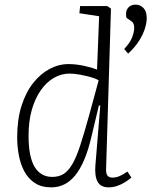

<svg xmlns="http://www.w3.org/2000/svg" viewBox="-20 -793 670 827"><path d="M437 -67Q436 -45 443 -36.5Q450 -28 464 -28Q480 -28 495 -34.5Q510 -41 529 -54L546 -28Q534 -18 518 -8Q502 2 484 8Q466 14 448 14Q413 14 400 -11Q387 -36 391 -82L412 -338L406 -339L375 -209Q361 -148 343 -105.5Q325 -63 303.5 -37Q282 -11 256.5 1.5Q231 14 201 14Q158 14 129.5 -5Q101 -24 84.5 -55.5Q68 -87 61 -125Q54 -163 54 -201Q54 -278 72.5 -336.5Q91 -395 122.5 -435Q154 -475 193.5 -496Q233 -517 275 -517Q307 -517 342 -509.5Q377 -502 398 -493L407 -723L322 -736L325 -767H442L458 -756ZM205 -31Q233 -31 253.5 -43.5Q274 -56 291.5 -86Q309 -116 325.5 -166.5Q342 -217 363 -293L405 -447Q392 -455 370 -461Q348 -467 324 -471.5Q300 -476 279 -476Q244 -476 212 -457.5Q180 -439 155.5 -404Q131 -369 117 -320Q103 -271 103 -208Q103 -118 129 -74.5Q155 -31 205 -31ZM532 -562 515 -582Q541 -610 549.5 -633Q558 -656 558 -674Q558 -683 555 -690.5Q552 -698 544 -703L525 -716Q521 -732 524.5 -745Q528 -758 538.5 -765.5Q549 -773 564 -773Q584 -773 598 -758.5Q612 -744 612 -715Q612 -695 604 -669.5Q596 -644 578.5 -616.5Q561 -589 532 -562Z"/></svg>

Font: Literata 18pt ExtraLight
Style: Italic
Weight: 250
Italic angle: -2°
Designer: Latin by Veronika Burian and Jose Scaglione. Greek by Irene Vlachou. Cyrillic by Vera Evstafieva
Foundry: TypeTogether
Version: Version 3.103;gftools[0.9.29]